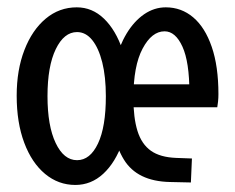

<svg xmlns="http://www.w3.org/2000/svg" viewBox="-20 -500 654 534"><path d="M189.5 14.4Q142.4 14.4 105.3 -16.4Q68.3 -47.2 47.4 -103Q26.4 -158.9 26.4 -233.9Q26.4 -305.5 47.9 -360.9Q69.3 -416.4 107 -448Q144.7 -479.6 193.5 -479.6Q236.5 -479.6 269.2 -448.1Q301.9 -416.6 320.9 -360.8Q339.9 -305 339.9 -231.4Q339.9 -158.4 320.4 -103.1Q300.9 -47.9 267.2 -16.7Q233.5 14.4 189.5 14.4ZM194.3 -54.5Q230.6 -54.5 252.5 -100.8Q274.4 -147 274.4 -232.5Q274.4 -286.4 264.4 -326.5Q254.3 -366.6 236.4 -388.7Q218.4 -410.8 194.3 -410.8Q158.1 -410.8 135.1 -363.3Q112.1 -315.8 112.1 -232.8Q112.1 -150 134.8 -102.3Q157.5 -54.5 194.3 -54.5ZM287.5 -224.6Q287.5 -279.2 299.4 -325.7Q311.4 -372.2 332.1 -406.7Q352.9 -441.1 380.9 -460.4Q409 -479.6 441.1 -479.6Q484.5 -479.6 517.4 -451.7Q550.3 -423.8 568.9 -369.7Q587.5 -315.7 587.5 -238.1Q587.5 -227.4 586.5 -218Q585.6 -208.5 584.3 -201.7H312.9V-265.5H538.9L506.8 -242.1Q506.8 -327.7 487.4 -370.3Q468 -412.9 437.7 -412.9Q402.1 -412.9 376.6 -364.8Q351 -316.8 351 -227.7Q351 -172.4 362.4 -135.7Q373.8 -99.1 399.7 -80.7Q425.5 -62.4 470.5 -60.8L513.8 -59.2L510.9 7.5L452.4 6.2Q361.6 4.2 324.6 -56.1Q287.5 -116.4 287.5 -224.6Z"/></svg>

Font: Intel One Mono Light
Style: Regular
Weight: 300
Monospace: yes
Designer: Fred Shallcrass
Foundry: Frere-Jones Type LLC
Version: Version 1.004